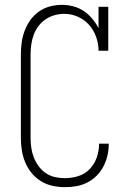

<svg xmlns="http://www.w3.org/2000/svg" viewBox="-20 -763 540 791"><path d="M247 8Q221 8 196 2.5Q171 -3 149 -16.5Q127 -30 110.5 -50Q94 -70 84 -94Q74 -118 70 -143.5Q66 -169 66 -195V-540Q66 -565 69.5 -589.5Q73 -614 82 -637.5Q91 -661 105.5 -681Q120 -701 140.5 -715.5Q161 -730 185.5 -736.5Q210 -743 235 -743Q258 -743 281.5 -737Q305 -731 324.5 -718Q344 -705 359.5 -686.5Q375 -668 386 -647V-735H426V-554H386Q386 -583 376 -611Q366 -639 347 -660.5Q328 -682 301 -694Q274 -706 245 -706Q225 -706 205 -700.5Q185 -695 168 -683.5Q151 -672 138.5 -655.5Q126 -639 119 -620Q112 -601 109 -580.5Q106 -560 106 -540V-195Q106 -174 109 -153.5Q112 -133 119.5 -114Q127 -95 139.5 -78Q152 -61 169 -49.5Q186 -38 206.5 -33.5Q227 -29 247 -29Q275 -29 302.5 -37.5Q330 -46 349.5 -66.5Q369 -87 378.5 -114Q388 -141 388 -169V-171H428V-169Q428 -145 422.5 -121.5Q417 -98 406 -77Q395 -56 378 -39Q361 -22 339.5 -11Q318 0 294.5 4Q271 8 247 8Z"/></svg>

Font: Iosevka Curly Slab Extralight
Style: Regular
Weight: 200
Monospace: yes
Designer: Belleve Invis
Foundry: Belleve Invis
Version: Version 22.1.2; ttfautohint (v1.8.4)